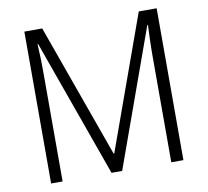

<svg xmlns="http://www.w3.org/2000/svg" viewBox="-79 -801 961 889"><g transform="rotate(-10 401.5 -357.0)"><path d="M375 0H425L657 -645H660C658 -597 656 -554 656 -519V0H713V-714H629L403 -86H400L175 -714H91V0H145V-516C145 -556 144 -599 141 -646H144Z"/></g></svg>

Font: Noto Sans SemiCondensed Light
Style: Regular
Weight: 300
Width: 4
Designer: Monotype Design Team
Foundry: Monotype Imaging Inc.
Version: Version 2.013